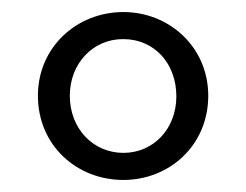

<svg xmlns="http://www.w3.org/2000/svg" viewBox="-20 -719 409 319"><path d="M185 -699C108 -699 43 -641 43 -560C43 -477 108 -420 185 -420C261 -420 326 -477 326 -560C326 -641 261 -699 185 -699ZM185 -654C236 -654 273 -614 273 -559C273 -505 235 -465 185 -465C135 -465 96 -505 96 -560C96 -614 135 -654 184 -654Z"/></svg>

Font: Sibila
Style: Regular
Weight: 400
Designer: Stefan Peev
Foundry: Context Ltd
Version: Version 1.000